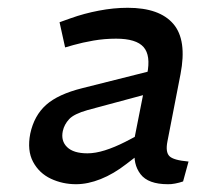

<svg xmlns="http://www.w3.org/2000/svg" viewBox="-20 -730 537 493"><path d="M450.1 -264.1Q440.2 -260.7 429.6 -258.7Q419 -256.7 411 -257Q360.5 -257 340.8 -282.8Q321.1 -308.7 326.4 -346.8L323.3 -364.8L357.9 -539.8Q367.5 -587.6 348.7 -609.1Q329.8 -630.7 278.1 -630.7Q248.2 -630.7 219.9 -625.8Q191.7 -620.9 168.4 -614.3L147.2 -608.2L132.9 -672.9L161.7 -683.2Q196.1 -695.5 233.9 -702.7Q271.8 -710 308 -710Q389.7 -710 425.1 -668.6Q460.5 -627.2 443.5 -539.6L409.9 -366.8Q404.6 -339.9 414.8 -329.3Q425 -318.6 464.1 -315.2ZM175.2 -257Q140.6 -257 110.6 -271.1Q80.5 -285.3 64.9 -314.5Q49.3 -343.7 57.7 -386.9Q67.7 -433.3 98.4 -460.7Q129.1 -488.1 191.2 -503.6L377.7 -550.5L366.3 -490.8L205.3 -447.5Q169.9 -437.5 157.5 -424Q145.1 -410.6 141.3 -393.7Q135.9 -368.2 152.3 -352.3Q168.6 -336.3 204.6 -336.3Q224.7 -336.3 249.4 -344Q274.1 -351.8 301.5 -365.7L348.8 -390.4L348.3 -342.5L304.9 -309.2Q271.6 -283.3 238.6 -270.2Q205.6 -257 175.2 -257Z"/></svg>

Font: REM Medium
Style: Italic
Weight: 500
Italic angle: -11°
Designer: Octavio Pardo
Foundry: Ashler Design
Version: Version 1.005;gftools[0.9.28]